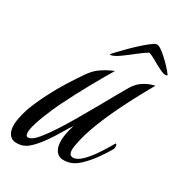

<svg xmlns="http://www.w3.org/2000/svg" viewBox="-114 -546 604 630"><g transform="rotate(20 188.0 -231.5)"><path d="M22 0Q-2 0 -12 -11Q-22 -22 -22 -39Q-22 -56 -14.5 -76.5Q-7 -97 4 -117Q23 -149 47.5 -181.5Q72 -214 97.5 -242Q123 -270 143 -290Q162 -309 182 -318Q202 -327 216.5 -330.5Q231 -334 231 -334Q209 -309 171.5 -263Q134 -217 96 -165Q92 -160 81.5 -144Q71 -128 59 -108.5Q47 -89 38.5 -70.5Q30 -52 30 -41Q30 -30 42 -31Q55 -32 76 -50Q97 -68 121 -94Q145 -120 166.5 -145.5Q188 -171 202 -188Q213 -201 229 -220.5Q245 -240 262 -261Q279 -282 293 -298Q309 -316 327 -323.5Q345 -331 358.5 -332.5Q372 -334 372 -334Q364 -324 340.5 -295Q317 -266 288 -226.5Q259 -187 233 -144.5Q207 -102 193 -64Q186 -47 186 -36Q186 -26 191 -22.5Q196 -19 202 -19Q216 -19 233.5 -31Q251 -43 267.5 -59.5Q284 -76 297 -91Q310 -106 314 -111Q318 -111 318 -105Q318 -96 314 -91Q299 -73 277.5 -52Q256 -31 232.5 -15.5Q209 0 186 0Q161 0 151 -12Q141 -24 141 -42Q141 -59 148 -79.5Q155 -100 165 -118Q153 -106 136.5 -86.5Q120 -67 100 -47Q80 -27 60 -13.5Q40 0 22 0ZM200 -378Q195 -378 197 -380Q197 -381 211 -391.5Q225 -402 245 -416Q265 -430 285.5 -442.5Q306 -455 320 -461Q324 -463 330 -463Q337 -463 348.5 -451Q360 -439 371.5 -423Q383 -407 390.5 -394Q398 -381 398 -380Q396 -378 393 -378Q385 -378 371 -388Q357 -398 342.5 -410.5Q328 -423 316 -429Q300 -423 277 -410.5Q254 -398 233 -388Q212 -378 200 -378Z"/></g></svg>

Font: Luxurious Script
Style: Regular
Weight: 400
Designer: Robert E. Leuschke
Foundry: Robert E. Leuschke
Version: Version 1.010; ttfautohint (v1.8.3)